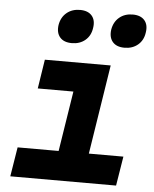

<svg xmlns="http://www.w3.org/2000/svg" viewBox="-55 -839 710 886"><g transform="rotate(5 300.0 -396.5)"><path d="M26 0 48 -136H238L282 -415H117L138 -550H443L378 -136H538L516 0ZM499 -637Q462 -637 444 -658Q426 -679 431 -715Q437 -751 462 -772Q487 -793 524 -793Q561 -793 579 -772Q597 -751 591 -715Q586 -679 561 -658Q536 -637 499 -637ZM255 -637Q218 -637 200 -658Q182 -679 187 -715Q193 -751 218 -772Q243 -793 280 -793Q317 -793 335 -772Q353 -751 347 -715Q342 -679 317 -658Q292 -637 255 -637Z"/></g></svg>

Font: JetBrains Mono NL ExtraBold
Style: Italic
Weight: 800
Italic angle: -9°
Monospace: yes
Designer: Philipp Nurullin, Konstantin Bulenkov
Foundry: JetBrains
Version: Version 2.305; ttfautohint (v1.8.4.7-5d5b)